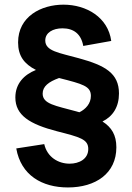

<svg xmlns="http://www.w3.org/2000/svg" viewBox="-20 -684 582 844"><path d="M278.5 140C400.5 140 491.5 78.5 491.5 -36.5C491.5 -90.5 470.5 -124.5 430.5 -150C476.5 -172.5 503 -214.5 503 -273C503 -362.5 441.5 -396.5 326.5 -428C240 -452 179 -459 179 -506C179 -541 213 -559.5 254.5 -559.5C303 -559.5 336.5 -535.5 346 -482L469 -504C455 -607.5 360.5 -663.5 259 -663.5C161.5 -663.5 59.5 -612 59.5 -497.5C59.5 -438.5 86 -403 138 -376.5C86.5 -356 47.5 -317 47.5 -255.5C47.5 -177 111 -138 230.5 -107C332 -81 368 -72 368 -29C368 15 328 35.5 286 35.5C236.5 35.5 187.5 7 174.5 -50.5L51.5 -31.5C72 86.5 165 140 278.5 140ZM167.5 -272.5C167.5 -304 193.5 -324.5 239.5 -341L242 -340.5C343.5 -314.5 379.5 -305.5 379.5 -262.5C379.5 -228.5 356.5 -204 329 -190.5L315 -194.5C224 -219.5 167.5 -226.5 167.5 -272.5Z"/></svg>

Font: Manrope
Style: Bold
Weight: 700
Designer: Mikhail Sharanda
Foundry: Mikhail Sharanda
Version: Version 4.505;FEAKit 1.0